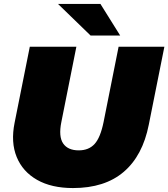

<svg xmlns="http://www.w3.org/2000/svg" viewBox="-20 -937 853 973"><path d="M350 16Q241 16 168 -25.5Q95 -67 64.5 -141.5Q34 -216 54 -315L131 -700H367L291 -319Q276 -245 300 -210Q324 -175 379 -175Q430 -175 459.5 -207.5Q489 -240 505 -319L581 -700H813L734 -305Q703 -148 607 -66Q511 16 350 16ZM439 -757 274 -917H489L589 -757Z"/></svg>

Font: Montserrat Black
Style: Italic
Weight: 900
Italic angle: -11.3°
Designer: Julieta Ulanovsky
Foundry: Julieta Ulanovsky
Version: Version 9.000; ttfautohint (v1.8.4.7-5d5b)